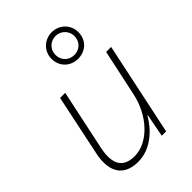

<svg xmlns="http://www.w3.org/2000/svg" viewBox="-237 -917 1032 1032"><g transform="rotate(-45 279.0 -401.0)"><path d="M353 -610C410 -610 455 -650 455 -711C455 -768 410 -812 353 -812C298 -812 251 -770 251 -711C251 -650 297 -610 353 -610ZM353 -639C310 -639 281 -671 281 -711C281 -751 312 -783 353 -783C393 -783 425 -751 425 -711C425 -671 396 -639 353 -639ZM190 10C293 10 366 -71 400 -131H403L378 0H411L523 -530H485L428 -264C400 -130 300 -25 198 -25C131 -25 94 -57 94 -126C94 -143 96 -163 101 -186L174 -530H135L64 -191C58 -166 55 -142 55 -121C55 -35 104 10 190 10Z"/></g></svg>

Font: Noto Sans ExtraLight
Style: Italic
Weight: 200
Italic angle: -12°
Designer: Monotype Design Team
Foundry: Monotype Imaging Inc.
Version: Version 2.013